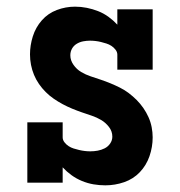

<svg xmlns="http://www.w3.org/2000/svg" viewBox="-20 -548 540 576"><path d="M296 8Q278 8 260.5 5Q243 2 226 -5Q209 -12 194.5 -22.5Q180 -33 168 -46V0H62V-181H168V-136Q168 -128 173.5 -121Q179 -114 186 -109.5Q193 -105 201 -102.5Q209 -100 217.5 -98Q226 -96 234.5 -95Q243 -94 251 -94Q262 -94 273 -96Q284 -98 294 -103Q304 -108 310.5 -117.5Q317 -127 317 -138Q317 -154 307 -167Q297 -180 283.5 -188Q270 -196 255 -201Q240 -206 225.5 -211Q211 -216 196.5 -222Q182 -228 168 -235.5Q154 -243 141 -252Q128 -261 117 -272Q106 -283 97 -296Q88 -309 82 -323.5Q76 -338 73 -353.5Q70 -369 70 -385Q70 -412 78.5 -439Q87 -466 105.5 -487Q124 -508 150.5 -518Q177 -528 205 -528Q223 -528 240.5 -524.5Q258 -521 274.5 -514.5Q291 -508 305.5 -497.5Q320 -487 332 -474V-520H438V-339H332V-384Q332 -392 326.5 -399Q321 -406 314 -410.5Q307 -415 299 -417.5Q291 -420 283 -422Q275 -424 266.5 -425Q258 -426 250 -426Q240 -426 229.5 -424Q219 -422 210 -416.5Q201 -411 196 -402Q191 -393 191 -382Q191 -367 200.5 -353.5Q210 -340 223.5 -332Q237 -324 252 -319Q267 -314 282 -309Q297 -304 311.5 -298Q326 -292 340 -285Q354 -278 366.5 -268.5Q379 -259 390 -248Q401 -237 410 -224Q419 -211 425.5 -196.5Q432 -182 435 -166.5Q438 -151 438 -136Q438 -107 428.5 -79.5Q419 -52 399.5 -31.5Q380 -11 352.5 -1.5Q325 8 296 8Z"/></svg>

Font: Iosevka Curly Slab Extrabold
Style: Regular
Weight: 800
Monospace: yes
Designer: Belleve Invis
Foundry: Belleve Invis
Version: Version 22.1.2; ttfautohint (v1.8.4)